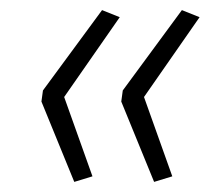

<svg xmlns="http://www.w3.org/2000/svg" viewBox="-20 -455 434 380"><path d="M127 -95 62 -254 65 -276 182 -435 217 -421 107 -263 163 -106ZM285 -95 220 -254 223 -276 340 -435 375 -421 265 -263 321 -106Z"/></svg>

Font: Nunito Sans 12pt ExtraLight 12pt ExtraLight
Style: Italic
Weight: 250
Italic angle: -9°
Version: Version 3.101;gftools[0.9.27]